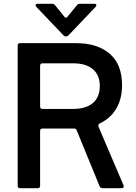

<svg xmlns="http://www.w3.org/2000/svg" viewBox="-20 -990 714 1010"><path d="M86 0Q73 0 73 -13V-750Q73 -763 86 -763H380Q492 -763 557 -707.5Q622 -652 622 -541Q622 -470 591.5 -418.5Q561 -367 505 -341Q495 -336 498 -324L630 -15Q631 -13 631 -10Q631 0 619 0H519Q508 0 504 -10L384 -303Q381 -314 370 -314H204Q191 -314 191 -301V-13Q191 0 178 0ZM364 -417Q432 -417 468.5 -448Q505 -479 505 -538Q505 -595 468.5 -626Q432 -657 364 -657H204Q191 -657 191 -644V-430Q191 -417 204 -417ZM314 -804 171 -954Q167 -958 167 -963Q167 -970 178 -970H254Q265 -970 270 -962L318 -903Q321 -897 327 -897Q331 -897 336 -903L384 -962Q390 -970 400 -970H476Q487 -970 487 -963Q487 -958 483 -954L340 -804Q334 -798 327 -798Q320 -798 314 -804Z"/></svg>

Font: Open Sauce Two Medium
Style: Regular
Weight: 500
Designer: Alfredo Marco Pradil
Foundry: Creative Sauce Fz LLC
Version: Version 1.477